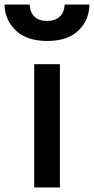

<svg xmlns="http://www.w3.org/2000/svg" viewBox="-97 -823 413 843"><path d="M109.9 -643.1Q21 -643.1 -27.3 -689Q-75.7 -734.9 -77.1 -803.2H33.2Q34.7 -768.6 54.4 -749.8Q74.2 -731 109.9 -731Q145 -731 165.3 -750Q185.5 -769 187 -803.2H295.9Q294.4 -733.9 246.8 -688.5Q199.2 -643.1 109.9 -643.1ZM53.2 0V-541H166V0Z"/></svg>

Font: Plus Jakarta Sans SemiBold
Style: Regular
Weight: 600
Designer: Gumpita Rahayu
Foundry: Tokotype
Version: Version 2.006